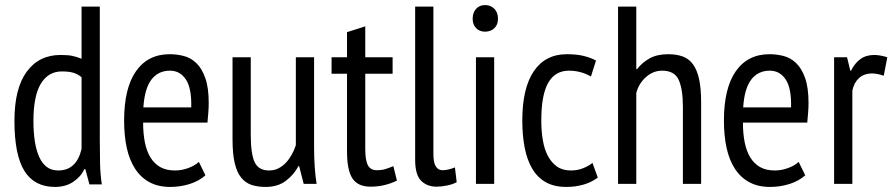

<svg xmlns="http://www.w3.org/2000/svg" viewBox="-20 -726 3528 758"><path d="M374 -172Q374 -121 375 -79.5Q376 -38 382 2H333L317 -58H313Q299 -28 269 -8Q239 12 197 12Q116 12 76.5 -51Q37 -114 37 -249Q37 -377 85.5 -443Q134 -509 219 -509Q248 -509 265 -505.5Q282 -502 302 -494V-700H374ZM302 -421Q288 -433 270.5 -438.5Q253 -444 224 -444Q171 -444 141.5 -396Q112 -348 112 -248Q112 -204 117.5 -168.5Q123 -133 134.5 -107Q146 -81 164.5 -67Q183 -53 210 -53Q282 -53 302 -138Z M791 -34Q767 -12 730 0Q693 12 652 12Q605 12 570.5 -6.5Q536 -25 513.5 -59.5Q491 -94 480.5 -142Q470 -190 470 -250Q470 -378 517 -445Q564 -512 650 -512Q678 -512 705.5 -505Q733 -498 755 -477Q777 -456 790.5 -418Q804 -380 804 -319Q804 -302 802.5 -282.5Q801 -263 799 -242H545Q545 -199 552 -164Q559 -129 574 -104.5Q589 -80 612.5 -66.5Q636 -53 671 -53Q698 -53 724.5 -63Q751 -73 765 -87ZM735 -302Q737 -377 714 -412Q691 -447 651 -447Q605 -447 578 -412Q551 -377 546 -302Z M970 -500V-194Q970 -118 985.5 -85.5Q1001 -53 1042 -53Q1063 -53 1079.5 -61.5Q1096 -70 1109 -84Q1122 -98 1132 -116Q1142 -134 1148 -153V-500H1220V-142Q1220 -106 1222.5 -67.5Q1225 -29 1230 0H1179L1161 -70H1158Q1141 -37 1109 -12.5Q1077 12 1029 12Q997 12 973 4Q949 -4 932 -25Q915 -46 906.5 -82.5Q898 -119 898 -176V-500Z M1289 -500H1350V-599L1422 -622V-500H1530V-435H1422V-137Q1422 -93 1432.5 -73.5Q1443 -54 1467 -54Q1487 -54 1501.5 -58.5Q1516 -63 1533 -70L1547 -13Q1525 -2 1498.5 4.5Q1472 11 1443 11Q1393 11 1371.5 -21.5Q1350 -54 1350 -127V-435H1289Z M1691 -119Q1691 -84 1700.5 -69Q1710 -54 1727 -54Q1748 -54 1776 -65L1783 -7Q1770 1 1746.5 6Q1723 11 1704 11Q1666 11 1642.5 -12.5Q1619 -36 1619 -95V-700H1691Z M1859 -500H1931V0H1859ZM1846 -652Q1846 -676 1859.5 -691Q1873 -706 1895 -706Q1917 -706 1931.5 -691.5Q1946 -677 1946 -652Q1946 -628 1931.5 -614.5Q1917 -601 1895 -601Q1873 -601 1859.5 -615Q1846 -629 1846 -652Z M2340 -25Q2315 -6 2283 3Q2251 12 2216 12Q2168 12 2135 -6.5Q2102 -25 2081.5 -59.5Q2061 -94 2051.5 -142.5Q2042 -191 2042 -250Q2042 -378 2087.5 -445Q2133 -512 2218 -512Q2257 -512 2285 -505Q2313 -498 2333 -487L2313 -424Q2273 -447 2226 -447Q2172 -447 2144.5 -399.5Q2117 -352 2117 -250Q2117 -209 2123 -173Q2129 -137 2143 -110.5Q2157 -84 2179 -68.5Q2201 -53 2234 -53Q2260 -53 2282.5 -62Q2305 -71 2319 -83Z M2676 0V-304Q2676 -374 2659.5 -410.5Q2643 -447 2594 -447Q2559 -447 2530.5 -422Q2502 -397 2492 -359V0H2420V-700H2492V-453H2495Q2515 -479 2544.5 -495.5Q2574 -512 2618 -512Q2651 -512 2675.5 -503Q2700 -494 2716 -472Q2732 -450 2740 -413.5Q2748 -377 2748 -323V0Z M3159 -34Q3135 -12 3098 0Q3061 12 3020 12Q2973 12 2938.5 -6.5Q2904 -25 2881.5 -59.5Q2859 -94 2848.5 -142Q2838 -190 2838 -250Q2838 -378 2885 -445Q2932 -512 3018 -512Q3046 -512 3073.5 -505Q3101 -498 3123 -477Q3145 -456 3158.5 -418Q3172 -380 3172 -319Q3172 -302 3170.5 -282.5Q3169 -263 3167 -242H2913Q2913 -199 2920 -164Q2927 -129 2942 -104.5Q2957 -80 2980.5 -66.5Q3004 -53 3039 -53Q3066 -53 3092.5 -63Q3119 -73 3133 -87ZM3103 -302Q3105 -377 3082 -412Q3059 -447 3019 -447Q2973 -447 2946 -412Q2919 -377 2914 -302Z M3273 -500H3324L3337 -447H3340Q3354 -476 3376.5 -492.5Q3399 -509 3431 -509Q3454 -509 3483 -500L3469 -427Q3443 -436 3423 -436Q3391 -436 3371 -417.5Q3351 -399 3345 -368V0H3273Z"/></svg>

Font: PT Sans Narrow
Style: Regular
Weight: 400
Width: 3
Designer: A.Korolkova, O.Umpeleva, V.Yefimov
Foundry: ParaType Ltd
Version: Version 2.003W OFL